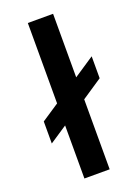

<svg xmlns="http://www.w3.org/2000/svg" viewBox="-151 -864 669 928"><g transform="rotate(-20 183.0 -400.0)"><path d="M25.9 -212.9V-326.2L116.2 -386.2V-799.8H246.1V-473.1L351.1 -543V-430.2L246.1 -359.9V0H116.2V-272.9Z"/></g></svg>

Font: Cooper Hewitt
Style: Semibold
Weight: 709
Designer: Village Type and Design LLC
Foundry: Cooper Hewitt Smithsonian Design Museum
Version: 1.000